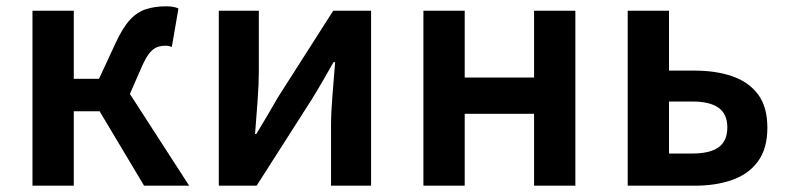

<svg xmlns="http://www.w3.org/2000/svg" viewBox="-20 -589 2497 609"><path d="M83 0V-555H214V-339H294L346 -451Q369 -501 392 -526Q415 -551 443.5 -560Q472 -569 507 -569Q518 -569 528 -567.5Q538 -566 546 -562L525 -440Q520 -442 515.5 -443Q511 -444 505 -444Q491 -444 478.5 -439.5Q466 -435 454.5 -421Q443 -407 430 -378L392 -291L580 0H437L296 -236H214V0Z M674 0V-555H801V-364Q801 -322 797 -269Q793 -216 789 -164H793Q808 -189 828 -222.5Q848 -256 862 -281L1037 -555H1157V0H1030V-191Q1030 -233 1034.5 -286Q1039 -339 1043 -392H1038Q1024 -367 1004 -332.5Q984 -298 969 -274L794 0Z M1323 0V-555H1454V-343H1674V-555H1805V0H1674V-228H1454V0Z M1971 0V-555H2102V-365H2184Q2251 -365 2303 -347Q2355 -329 2384.5 -289.5Q2414 -250 2414 -184Q2414 -118 2384.5 -77.5Q2355 -37 2303 -18.5Q2251 0 2184 0ZM2102 -102H2175Q2232 -102 2259.5 -122Q2287 -142 2287 -185Q2287 -227 2259.5 -247Q2232 -267 2175 -267H2102Z"/></svg>

Font: Noto Sans JP SemiBold
Style: Regular
Weight: 600
Designer: Ryoko NISHIZUKA  (kana, bopomofo & ideographs); Paul D. Hunt (Latin, Greek & Cyrillic); Sandoll Communications , Soo-you
Foundry: Adobe
Version: Version 2.004-H2;hotconv 1.0.118;makeotfexe 2.5.65603